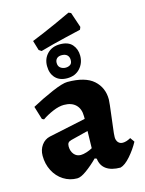

<svg xmlns="http://www.w3.org/2000/svg" viewBox="-123 -890 736 975"><g transform="rotate(-15 244.5 -402.0)"><path d="M282 -63 272 -67Q241 -36 210.5 -14Q180 8 161 8Q122 8 89.5 -12.5Q57 -33 38.5 -69Q20 -105 20 -148Q20 -180 37 -203.5Q54 -227 81 -233L275 -274V-288Q275 -327 253 -348.5Q231 -370 191 -370Q165 -370 133 -356.5Q101 -343 75 -325L65 -330L44 -399Q99 -429 156 -453.5Q213 -478 238 -478Q332 -478 375.5 -439Q419 -400 419 -338Q419 -324 409 -246Q408 -234 403 -197Q398 -160 398 -145Q398 -128 407 -117.5Q416 -107 431 -107Q450 -107 473 -120L489 -97Q469 -60 440 -27Q411 6 387 12Q340 12 313 -7Q286 -26 282 -63ZM271 -121 273 -211 182 -188Q170 -185 165 -178.5Q160 -172 160 -160Q160 -135 173.5 -118.5Q187 -102 209 -102Q222 -102 239.5 -107.5Q257 -113 271 -121ZM159.6 -582.6Q159.6 -621.3 184.8 -647Q210 -672.6 251.4 -672.6Q294.7 -672.6 315.4 -648.8Q336.1 -624.9 336.1 -589.8Q336.1 -551.1 310.9 -523.6Q285.7 -496.2 243.3 -496.2Q203.7 -496.2 181.7 -519.6Q159.6 -543 159.6 -582.6ZM283.9 -581.7Q283.9 -597.9 274 -607.4Q264.1 -616.8 245.1 -616.8Q228.9 -616.8 219.9 -608.3Q210.9 -599.7 210.9 -585.3Q210.9 -567.3 222.6 -558.8Q234.3 -550.2 249.6 -550.2Q263.2 -550.2 273.5 -557Q283.9 -563.7 283.9 -581.7ZM139.6 -672.5 124.3 -723.8Q189.1 -749.9 253 -778.7Q316.9 -807.5 334.9 -816.5L347.5 -811.1L374.5 -731L369.1 -717.5Q350.2 -713 285 -697.7Q219.7 -682.4 153.1 -663.5Z"/></g></svg>

Font: Alegreya ExtraBold
Style: Regular
Weight: 800
Designer: Juan Pablo del Peral
Foundry: Huerta Tipografica
Version: Version 2.007; ttfautohint (v1.6)